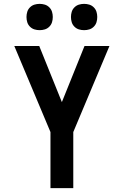

<svg xmlns="http://www.w3.org/2000/svg" viewBox="-20 -973 640 993"><path d="M241 0V-290L54 -735H183L300 -445L417 -735H546L359 -290V0ZM415 -817Q401 -817 388 -821Q375 -825 365 -835Q355 -845 351 -858Q347 -871 347 -885Q347 -899 351 -912Q355 -925 365 -935Q375 -945 388 -949Q401 -953 415 -953Q429 -953 442 -949Q455 -945 465 -935Q475 -925 479 -912Q483 -899 483 -885Q483 -871 479 -858Q475 -845 465 -835Q455 -825 442 -821Q429 -817 415 -817ZM185 -817Q171 -817 158 -821Q145 -825 135 -835Q125 -845 121 -858Q117 -871 117 -885Q117 -899 121 -912Q125 -925 135 -935Q145 -945 158 -949Q171 -953 185 -953Q199 -953 212 -949Q225 -945 235 -935Q245 -925 249 -912Q253 -899 253 -885Q253 -871 249 -858Q245 -845 235 -835Q225 -825 212 -821Q199 -817 185 -817Z"/></svg>

Font: Iosevka Fixed Extended
Style: Bold
Weight: 700
Width: 7
Monospace: yes
Designer: Belleve Invis
Foundry: Belleve Invis
Version: Version 24.1.1; ttfautohint (v1.8.4)